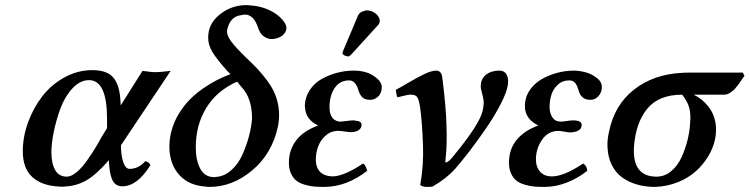

<svg xmlns="http://www.w3.org/2000/svg" viewBox="-20 -717 2920 748"><path d="M374 -180.2 397 -217.8V-253.9Q397 -404.8 327.1 -404.8Q292 -404.8 262.5 -373Q232.9 -341.3 215.8 -295.2Q198.7 -249 189.5 -203.4Q180.2 -157.7 180.2 -124Q180.2 -80.6 194.8 -54.7Q209.5 -28.8 240.2 -28.8Q257.3 -28.8 278.1 -45.9Q298.8 -63 318.4 -90.8Q337.9 -118.7 350.3 -138.9Q362.8 -159.2 374 -180.2ZM449.2 -324.2 450.2 -306.2 535.2 -440.9Q571.8 -436 578.1 -436H591.8Q596.7 -435.5 645 -440.9L451.2 -150.9Q451.2 -111.8 460.2 -85.4Q469.2 -59.1 484.9 -59.1Q519.5 -59.1 545.9 -88.9Q560.5 -86.9 565.9 -73.2Q514.2 8.8 457 8.8Q441.4 8.8 431.2 1.2Q420.9 -6.3 415.3 -21.5Q409.7 -36.6 407.5 -52.7Q405.3 -68.8 403.8 -92.8Q354.5 -35.6 315.4 -13.7Q276.4 8.3 230 9.8Q221.2 11.2 210.9 9.8Q143.1 6.8 106 -27.1Q68.8 -61 68.8 -127.9Q68.8 -183.6 89.1 -239.7Q109.4 -295.9 144.3 -341.3Q179.2 -386.7 230.7 -415.3Q282.2 -443.8 339.8 -443.8Q397.5 -443.8 421.9 -414.3Q446.3 -384.8 449.2 -324.2Z M920.9 -377.9 903.8 -398.9Q825.2 -364.3 783.9 -297.1Q742.7 -230 742.7 -143.1Q742.7 -92.3 760.3 -59.6Q777.8 -26.9 814.9 -26.9Q818.8 -26.9 821.8 -27.8Q854 -29.8 881.1 -54Q908.2 -78.1 924.3 -114.3Q940.4 -150.4 950 -186.5Q959.5 -222.7 961.9 -254.9Q961.9 -335.4 920.9 -377.9ZM877.9 -428.2 866.7 -439Q824.7 -485.8 807.6 -514.2Q790.5 -542.5 791 -570.8Q791 -623 833.5 -658.4Q876 -693.8 929.7 -696.8Q939 -697.8 957 -695.8Q1008.8 -691.9 1048.8 -667Q1071.3 -652.3 1084.5 -635Q1097.7 -617.7 1095.7 -604Q1095.7 -602.1 1094.7 -600.1Q1089.8 -583 1073.2 -574Q1056.6 -564.9 1038.1 -564.9Q1021.5 -564.9 1006.6 -576.2Q991.7 -587.4 984.9 -610.8Q967.8 -660.2 934.1 -660.2Q928.7 -660.2 920.9 -658.2Q875.5 -653.3 864.7 -599.1Q862.3 -580.1 880.4 -555.9Q898.4 -531.7 935.1 -496.1L939 -492.2Q966.3 -466.8 984.6 -447Q1002.9 -427.2 1022.9 -400.1Q1043 -373 1054 -343.5Q1064.9 -314 1066.9 -282.2Q1068.4 -252.9 1063 -225.1Q1040.5 -119.1 963.4 -54Q886.2 11.2 795.9 11.2Q788.6 11.2 779.8 9.8Q716.8 5.4 680.4 -33.4Q644 -72.3 640.1 -133.8Q638.7 -170.4 647 -203.1Q656.2 -240.2 676.3 -273.2Q696.3 -306.2 720 -329.8Q743.7 -353.5 773.2 -373.8Q802.7 -394 827.4 -406.2Q852.1 -418.5 877.9 -428.2Z M1210.4 -96.2Q1210.4 -63 1228.3 -46.4Q1246.1 -29.8 1278.3 -29.8Q1323.2 -32.2 1394.5 -80.1Q1405.8 -71.8 1410.6 -51.8Q1331.5 10.3 1244.6 11.2Q1221.2 11.2 1203.9 9.8Q1186.5 8.3 1166.7 2.4Q1147 -3.4 1134.5 -13.2Q1122.1 -22.9 1113.8 -40.8Q1105.5 -58.6 1105.5 -83Q1105.5 -133.3 1134.3 -170.7Q1163.1 -208 1219.7 -228Q1171.4 -250.5 1168.5 -296.9Q1167.5 -299.8 1167.5 -306.2Q1168.9 -339.8 1187.3 -366.9Q1205.6 -394 1233.9 -409.7Q1262.2 -425.3 1293.9 -433.6Q1325.7 -441.9 1357.4 -441.9Q1405.8 -441.9 1436.5 -420.9Q1467.3 -399.9 1467.3 -377.9Q1467.3 -354.5 1453.6 -341.3Q1439.9 -328.1 1422.4 -328.1Q1400.9 -328.1 1390.9 -338.6Q1380.9 -349.1 1375.5 -368.2Q1364.7 -403.8 1340.3 -403.8Q1303.7 -403.8 1283.7 -374Q1263.7 -344.2 1263.7 -298.8Q1263.7 -271.5 1275.6 -257.3Q1287.6 -243.2 1306.6 -243.2Q1311 -243.2 1329.3 -245.6Q1347.7 -248 1354.5 -248Q1361.3 -248 1363.3 -247.1Q1388.7 -245.6 1388.7 -231Q1388.7 -218.3 1377.7 -210.2Q1366.7 -202.1 1343.3 -202.1Q1339.8 -202.1 1323.7 -204.6Q1307.6 -207 1300.3 -207Q1295.4 -208.5 1292.5 -207Q1266.6 -205.6 1247.3 -187.7Q1228 -169.9 1219.2 -145.5Q1210.4 -121.1 1210.4 -96.2ZM1397.5 -673.8Q1406.2 -679.2 1426.3 -673.8Q1437 -669.9 1445.8 -662.1Q1454.6 -654.3 1457.5 -645Q1459.5 -642.1 1459.5 -634.8Q1459.5 -627.4 1453.6 -620.1L1348.6 -504.9Q1340.8 -497.1 1336.4 -497.1Q1330.1 -497.1 1322.3 -501Q1314.5 -504.9 1314.5 -509.8V-511.2Q1316.4 -517.1 1316.4 -518.1Q1317.4 -521 1319.3 -524.9L1374.5 -655.8Q1380.4 -669.9 1397.5 -673.8Z M1616.2 -301.8Q1611.3 -331.5 1604.5 -339.8Q1597.7 -348.1 1582 -348.1H1573.2Q1568.8 -347.7 1528.3 -337.9Q1523.9 -346.7 1522 -367.2Q1535.2 -373.5 1571 -394.8Q1606.9 -416 1634.5 -429Q1662.1 -441.9 1679.2 -441.9Q1689 -441.9 1694.6 -436Q1700.2 -430.2 1701.4 -424.6Q1702.6 -418.9 1704.1 -407.2Q1718.3 -290.5 1719.2 -231.9Q1722.7 -155.3 1715.3 -91.8Q1714.4 -88.9 1716.3 -83Q1731.4 -89.4 1742.2 -104Q1849.6 -233.4 1860.4 -286.1Q1864.3 -302.2 1864.3 -315.9Q1864.3 -325.2 1863.3 -329.1Q1862.3 -338.4 1858.6 -351.1Q1855 -363.8 1854 -370.1Q1853 -374 1853 -380.9Q1853 -410.2 1873.5 -426Q1894 -441.9 1925.3 -441.9Q1954.1 -441.9 1959 -409.2Q1960.4 -402.8 1959 -397.9V-389.2Q1955.1 -359.4 1930.7 -311.8Q1906.2 -264.2 1872.8 -215.8Q1839.4 -167.5 1808.6 -127.4Q1777.8 -87.4 1753.9 -60.1Q1717.8 -20 1665 9.8Q1659.2 11.2 1642.1 11.2Q1627 11.2 1617.2 3.9Q1630.9 -74.7 1627.9 -151.9Q1624.5 -246.1 1616.2 -301.8Z M2067.9 -96.2Q2067.9 -66.4 2084.2 -48.1Q2100.6 -29.8 2129.9 -29.8Q2177.2 -29.8 2252 -80.1Q2266.1 -71.3 2268.1 -51.8Q2232.9 -23.4 2189 -6.1Q2145 11.2 2102.1 11.2Q2078.6 11.2 2061.3 9.8Q2043.9 8.3 2024.2 2.4Q2004.4 -3.4 1991.9 -13.2Q1979.5 -22.9 1971.2 -40.8Q1962.9 -58.6 1962.9 -83Q1962.9 -136.7 1993.4 -172.9Q2023.9 -209 2077.1 -228Q2024.9 -253.9 2024.9 -303.2Q2024.9 -337.4 2043.2 -364.7Q2061.5 -392.1 2090.1 -408.4Q2118.7 -424.8 2151.1 -433.3Q2183.6 -441.9 2214.8 -441.9Q2234.9 -441.9 2258.8 -436Q2282.7 -430.2 2303.7 -414.6Q2324.7 -398.9 2324.7 -377.9Q2324.7 -357.9 2312 -343Q2299.3 -328.1 2279.8 -328.1Q2262.7 -328.1 2252.2 -335.9Q2241.7 -343.8 2237.5 -355Q2233.4 -366.2 2229.7 -377.2Q2226.1 -388.2 2218.5 -396Q2210.9 -403.8 2197.8 -403.8Q2170.9 -403.8 2152.8 -386.7Q2134.8 -369.6 2127.9 -347.2Q2121.1 -324.7 2121.1 -298.8Q2121.1 -276.4 2132.1 -259.8Q2143.1 -243.2 2164.1 -243.2Q2172.4 -243.2 2188 -245.6Q2203.6 -248 2211.9 -248Q2246.1 -248 2246.1 -231Q2246.1 -214.8 2232.4 -208Q2218.8 -201.2 2200.7 -201.2Q2192.9 -201.2 2178.2 -204.1Q2163.6 -207 2155.8 -207Q2115.2 -207 2091.6 -172.4Q2067.9 -137.7 2067.9 -96.2Z M2537.6 -28.8Q2569.3 -28.8 2595 -50.3Q2620.6 -71.8 2635.5 -105Q2650.4 -138.2 2658.7 -172.1Q2667 -206.1 2668.5 -236.8Q2671.9 -273.4 2664.8 -298.3Q2657.7 -323.2 2637.7 -348.1Q2545.9 -348.1 2501 -292.7Q2456.1 -237.3 2449.7 -143.1Q2443.8 -28.8 2537.6 -28.8ZM2799.3 -348.1H2682.6Q2716.3 -332 2740 -301.5Q2763.7 -271 2768.6 -230Q2771.5 -203.6 2765.6 -173.8Q2758.3 -140.1 2739.5 -108.6Q2720.7 -77.1 2691.9 -50.8Q2663.1 -24.4 2621.6 -7.6Q2580.1 9.3 2532.7 11.2Q2495.1 11.2 2462.9 2.2Q2430.7 -6.8 2405 -24.9Q2379.4 -43 2364 -73.2Q2348.6 -103.5 2346.7 -143.1Q2345.2 -171.9 2352.5 -203.1Q2373.5 -308.1 2450 -367.9Q2526.4 -427.7 2635.7 -433.1Q2644.5 -434.1 2662.6 -434.1H2873.5L2880.4 -421.9Q2878.4 -419.4 2870.4 -407.5Q2862.3 -395.5 2859.6 -391.8Q2856.9 -388.2 2849.6 -378.9Q2842.3 -369.6 2837.9 -366Q2833.5 -362.3 2826.7 -357.2Q2819.8 -352.1 2813.2 -350.1Q2806.6 -348.1 2799.3 -348.1Z"/></svg>

Font: Common Serif SemiBold
Style: Italic
Weight: 600
Italic angle: -12°
Designer: Philipp H. Poll, Khaled Hosny
Foundry: Stefan Peev, Context Ltd.
Version: Version 1.026